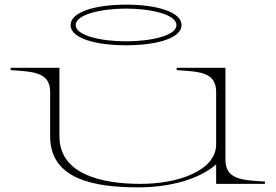

<svg xmlns="http://www.w3.org/2000/svg" viewBox="-20 -792 1187 827"><path d="M576 15C705 15 835 -17 911 -84V0H1121V-10C1027 -16 951 -17 951 -104V-500H741V-490C835 -483 911 -484 911 -396V-170C911 -58 749 0 586 0C414 0 236 -43 236 -205V-500H26V-490C120 -483 196 -483 196 -396V-205C196 -20 384 15 576 15ZM523 -597C654 -597 762 -627 762 -684C762 -741 654 -772 523 -772C392 -772 284 -741 284 -684C284 -627 392 -597 523 -597ZM523 -614C417 -614 306 -638 306 -684C306 -730 417 -755 523 -755C629 -755 740 -730 740 -684C740 -638 629 -614 523 -614Z"/></svg>

Font: Sprat Extended Thin
Style: Regular
Weight: 100
Width: 9
Designer: Ethan Nakache
Foundry: Collletttivo
Version: Version 2.000;Glyphs 3.2 (3217)